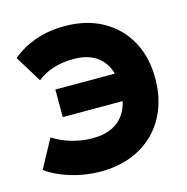

<svg xmlns="http://www.w3.org/2000/svg" viewBox="-107 -817 912 935"><g transform="rotate(-15 349.0 -350.0)"><path d="M288.5 15Q211.5 15 137.8 -7.5Q64 -30 16 -66L93.5 -209Q139.5 -180 190.8 -166Q242 -152 293 -152Q353 -152 396 -174.2Q439 -196.5 462.2 -241.8Q485.5 -287 485.5 -355.5Q485.5 -419.5 463.5 -462.5Q441.5 -505.5 400 -527.2Q358.5 -549 300 -549Q243.5 -549 197.5 -534.2Q151.5 -519.5 116.5 -491L34.5 -625Q83 -666.5 150.2 -690.8Q217.5 -715 298.5 -715Q408.5 -715 490 -670Q571.5 -625 616.2 -544.2Q661 -463.5 661 -355.5Q661 -271.5 634.5 -203.2Q608 -135 558.8 -86.2Q509.5 -37.5 441 -11.2Q372.5 15 288.5 15ZM177 -289V-428H535V-289Z"/></g></svg>

Font: Geologica ExtraBold
Style: Regular
Weight: 800
Designer: Sindre Bremnes, Frode Helland
Foundry: Monokrom Skriftforlag AS
Version: Version 1.010;gftools[0.9.28]